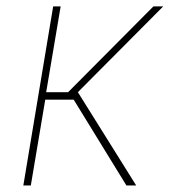

<svg xmlns="http://www.w3.org/2000/svg" viewBox="-20 -565 517 585"><path d="M51.1 0 142 -545.5H164.8L120.7 -284.1H187.5L447.4 -545.5H477.3L217.3 -284.1L394.9 0H365.1L204.5 -261.4H117.9L73.9 0Z"/></svg>

Font: Inter Thin  BETA
Style: Italic
Weight: 100
Italic angle: -9.39999°
Designer: Rasmus Andersson
Foundry: rsms
Version: Version 3.011;git-f93a4a705